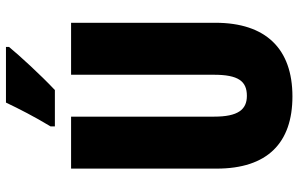

<svg xmlns="http://www.w3.org/2000/svg" viewBox="-194 -772 977 628"><g transform="rotate(-90 294.0 -458.5)"><path d="M454 -917V-927H272C251 -883 226 -834 194 -781V-767H313C363 -814 426 -883 454 -917ZM533 -242V-714H363V-247C363 -167 342 -139 294 -139C249 -139 226 -168 226 -246V-714H56V-238C56 -72 140 10 292 10C448 10 533 -77 533 -242Z"/></g></svg>

Font: Noto Sans Thai ExtCond Blk
Style: Regular
Weight: 900
Width: 2
Designer: Monotype Design Team
Foundry: Monotype Imaging Inc.
Version: Version 2.002